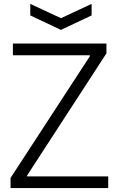

<svg xmlns="http://www.w3.org/2000/svg" viewBox="-20 -963 609 983"><path d="M135 -943 292 -870 449 -943V-884L292 -810L135 -884ZM34 -52 440 -675V-680H46V-740H525V-690L119 -65V-60H534V0H34Z"/></svg>

Font: Plata Sans Light
Style: Regular
Weight: 300
Designer: Pablo Impallari, Andres Torresi, & Cristiano Sobral
Foundry: Pablo Impallari, Andres Torresi, & Cristiano Sobral
Version: Version 1.00;December 28, 2019;FontCreator 12.0.0.2547 64-bi